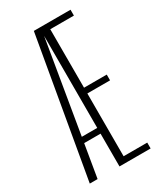

<svg xmlns="http://www.w3.org/2000/svg" viewBox="-173 -742 686 809"><g transform="rotate(-30 169.5 -337.5)"><path d="M16 0H54L164 -656L164.5 -675H133.5ZM67.5 -159.5H172.5V-187.5H73ZM160.5 0H312V-28.5H197V-334H307.5V-362H197V-646.5H312V-675H160.5Z"/></g></svg>

Font: Anybody ExtraCondensed ExtraLight
Style: Regular
Weight: 250
Width: 2
Version: Version 1.113;gftools[0.9.25]